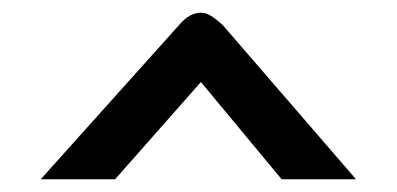

<svg xmlns="http://www.w3.org/2000/svg" viewBox="-20 -810 624 302"><path d="M423 -528 296 -681 161 -528H44L262 -771Q278 -790 296 -790Q304 -790 312 -785Q320 -780 330 -771L540 -528Z"/></svg>

Font: Cafe24 Danjunghae
Style: Regular
Weight: 400
Designer: Cafe24 thkim, hmlim, mnelim, nhlee, sslee, sskim, smlim, yjkim, sdjeong, hskwak & 4IRTF
Foundry: Cafe24
Version: Version 1.000